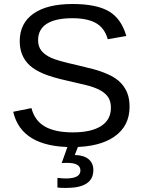

<svg xmlns="http://www.w3.org/2000/svg" viewBox="-20 -718 707 950"><path d="M621.1 -189.9Q621.1 -94.7 546.6 -42.5Q472.2 9.8 336.9 9.8Q85.4 9.8 45.4 -165L135.7 -183.1Q151.4 -121.1 202.1 -92Q252.9 -63 340.3 -63Q430.7 -63 479.7 -94Q528.8 -125 528.8 -185.1Q528.8 -218.8 513.4 -239.7Q498 -260.7 470.2 -274.4Q442.4 -288.1 403.8 -297.4Q365.2 -306.6 318.4 -317.4Q236.8 -335.4 194.6 -353.5Q152.3 -371.6 127.9 -393.6Q77.6 -439.5 77.6 -514.2Q77.6 -602.5 145.3 -650.4Q212.9 -698.2 338.9 -698.2Q456.1 -698.2 518.1 -662.4Q580.1 -626.5 605 -540L513.2 -523.9Q498 -578.6 455.6 -603.3Q413.1 -627.9 337.9 -627.9Q255.4 -627.9 211.9 -600.6Q168.5 -573.2 168.5 -519Q168.5 -487.3 185.3 -466.6Q202.1 -445.8 233.9 -431.6Q263.7 -417.5 360.4 -396Q399.9 -386.7 438.5 -376.7Q477.1 -366.7 511.2 -351.6Q531.2 -343.3 549.6 -331.3Q567.9 -319.3 581.5 -303.7Q600.1 -283.2 610.6 -255.4Q621.1 -227.5 621.1 -189.9ZM441.9 123.5Q441.9 211.9 308.1 211.9Q278.3 211.9 264.2 210V162.1Q288.6 165 306.2 165Q377.9 165 377.9 125.5Q377.9 87.9 313 87.9Q302.2 87.9 295.4 88.1Q288.6 88.4 285.2 88.9L316.9 0H369.1L350.1 48.8Q396 50.3 418.9 70.1Q441.9 89.8 441.9 123.5Z"/></svg>

Font: Arimo Nerd Font
Style: Regular
Weight: 400
Designer: Steve Matteson
Foundry: Monotype Imaging Inc.
Version: Version 1.33;Nerd Fonts 3.2.1